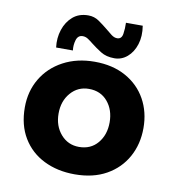

<svg xmlns="http://www.w3.org/2000/svg" viewBox="-76 -709 722 789"><g transform="rotate(10 285.5 -314.5)"><path d="M38 -224Q38 -291 69.5 -344Q101 -397 158 -427.5Q215 -458 289 -458Q364 -458 419 -427.5Q474 -397 503.5 -344Q533 -291 533 -224Q533 -157 503.5 -103.5Q474 -50 419 -19Q364 12 287 12Q215 12 158.5 -16Q102 -44 70 -97Q38 -150 38 -224ZM179 -223Q179 -171 209 -136.5Q239 -102 285 -102Q334 -102 363 -136.5Q392 -171 392 -223Q392 -275 363 -309.5Q334 -344 285 -344Q239 -344 209 -309.5Q179 -275 179 -223ZM365 -486Q331 -486 308 -500.5Q285 -515 266 -530Q255 -539 244.5 -546Q234 -553 222 -553Q202 -553 195.5 -531.5Q189 -510 192 -488H122Q117 -527 128.5 -562Q140 -597 165.5 -619Q191 -641 230 -641Q255 -641 275 -627Q295 -613 312 -599Q326 -587 338 -578Q350 -569 362 -569Q381 -569 384.5 -591.5Q388 -614 387 -638H457Q464 -595 453 -560.5Q442 -526 418.5 -506Q395 -486 365 -486Z"/></g></svg>

Font: Synthetic
Style: Bold
Weight: 700
Designer: Santiago Orozco
Foundry: Typemade
Version: Version 2.000; ttfautohint (v1.8.4.7-5d5b)